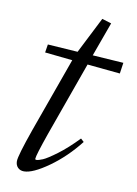

<svg xmlns="http://www.w3.org/2000/svg" viewBox="-68 -583 458 641"><g transform="rotate(10 161.0 -262.5)"><path d="M57.6 11.2Q44.9 11.2 36.9 3.2Q28.8 -4.9 28.8 -18.6Q28.8 -36.6 61.5 -129.4L152.3 -382.3L58.6 -392.1L63 -419.9L165 -413.1L227.1 -535.6L258.8 -525.9L216.8 -410.2L321.8 -403.3L316.4 -366.2L205.1 -377L115.2 -126Q87.9 -47.9 87.9 -37.1Q87.9 -33.7 91.8 -33.7Q99.1 -33.7 113.5 -39.8Q127.9 -45.9 159.4 -69.3Q190.9 -92.8 226.6 -129.9L237.3 -120.1Q193.8 -64.5 140.6 -26.6Q87.4 11.2 57.6 11.2Z"/></g></svg>

Font: Elstob Light
Style: Italic
Weight: 300
Italic angle: -20°
Designer: Peter S. Baker
Version: Version 1.015